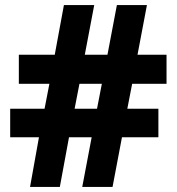

<svg xmlns="http://www.w3.org/2000/svg" viewBox="-20 -734 694 754"><path d="M499 -405 480 -307H602V-195H459L422 0H303L340 -195H251L215 0H98L133 -195H20V-307H155L174 -405H54V-519H195L231 -714H350L313 -519H402L439 -714H557L520 -519H634V-405ZM273 -307H361L380 -405H292Z"/></svg>

Font: Noto Sans Thaana ExtraBold
Style: Regular
Weight: 800
Designer: David Williams
Foundry: Google Inc.
Version: Version 3.001; ttfautohint (v1.8.4.7-5d5b)